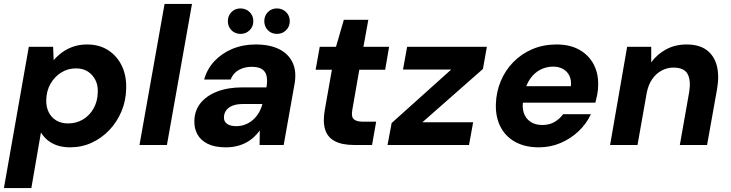

<svg xmlns="http://www.w3.org/2000/svg" viewBox="-37 -740 3732 980"><path d="M-17 220 110 -501H234L237 -433Q257 -456 282 -474Q307 -492 338.5 -502.5Q370 -513 408 -513Q470 -513 515.5 -483.5Q561 -454 585 -403.5Q609 -353 607 -288Q606 -226 583 -171.5Q560 -117 521 -76Q482 -35 431 -11.5Q380 12 321 12Q285 12 256 2.5Q227 -7 206 -24.5Q185 -42 172 -64L123 220ZM310 -110Q353 -110 387 -130.5Q421 -151 441 -187Q461 -223 462 -268Q464 -303 450.5 -330.5Q437 -358 412 -374.5Q387 -391 351 -391Q309 -391 275 -369.5Q241 -348 220.5 -312Q200 -276 199 -229Q198 -195 211.5 -167.5Q225 -140 250.5 -125Q276 -110 310 -110Z M675 0 803 -720H943L815 0Z M1116 12Q1059 12 1023 -6Q987 -24 970.5 -54.5Q954 -85 955 -123Q956 -175 986 -213Q1016 -251 1071 -272.5Q1126 -294 1200 -294H1323Q1329 -330 1323.5 -353Q1318 -376 1299.5 -387.5Q1281 -399 1248 -399Q1211 -399 1182 -383Q1153 -367 1140 -334H1005Q1020 -388 1057.5 -428Q1095 -468 1149 -490.5Q1203 -513 1268 -513Q1340 -513 1388 -489Q1436 -465 1457 -419.5Q1478 -374 1466 -309L1411 0H1288L1289 -74Q1275 -55 1257.5 -39Q1240 -23 1218 -11.5Q1196 0 1170.5 6Q1145 12 1116 12ZM1168 -96Q1193 -96 1215 -104.5Q1237 -113 1254.5 -128.5Q1272 -144 1284 -164.5Q1296 -185 1302 -208V-209H1201Q1172 -209 1151 -201Q1130 -193 1118.5 -178Q1107 -163 1106 -143Q1105 -119 1122.5 -107.5Q1140 -96 1168 -96ZM1190 -567Q1163 -567 1144.5 -585.5Q1126 -604 1126 -632Q1126 -660 1144.5 -678.5Q1163 -697 1190 -697Q1218 -697 1237 -678.5Q1256 -660 1256 -632Q1256 -604 1237 -585.5Q1218 -567 1190 -567ZM1376 -567Q1349 -567 1330.5 -585.5Q1312 -604 1312 -632Q1312 -660 1330.5 -678.5Q1349 -697 1376 -697Q1404 -697 1423 -678.5Q1442 -660 1442 -632Q1442 -604 1423 -585.5Q1404 -567 1376 -567Z M1770 0Q1709 0 1672 -19.5Q1635 -39 1622.5 -79Q1610 -119 1621 -180L1657 -384H1574L1595 -501H1678L1718 -639H1843L1818 -501H1949L1929 -384H1797L1761 -178Q1755 -144 1769 -131.5Q1783 -119 1813 -119H1883L1862 0Z M1941 0 1962 -112 2266 -385H2020L2041 -501H2448L2428 -388L2119 -116H2378L2357 0Z M2713 12Q2644 12 2594 -15Q2544 -42 2518 -92Q2492 -142 2494 -209Q2496 -271 2519 -326Q2542 -381 2583 -423Q2624 -465 2680 -489Q2736 -513 2804 -513Q2872 -513 2920 -486Q2968 -459 2993 -412Q3018 -365 3016 -304Q3016 -281 3011.5 -258Q3007 -235 3002 -216H2593L2608 -300H2877Q2880 -332 2869 -354Q2858 -376 2836.5 -388Q2815 -400 2786 -400Q2752 -400 2721.5 -384.5Q2691 -369 2669 -338Q2647 -307 2639 -260L2634 -230Q2627 -193 2636.5 -164Q2646 -135 2670.5 -118.5Q2695 -102 2731 -102Q2767 -102 2793.5 -117.5Q2820 -133 2837 -157H2979Q2957 -109 2916.5 -70.5Q2876 -32 2824 -10Q2772 12 2713 12Z M3077 0 3164 -501H3287V-422Q3317 -463 3363 -488Q3409 -513 3467 -513Q3532 -513 3570 -484.5Q3608 -456 3621.5 -405.5Q3635 -355 3623 -285L3572 0H3433L3481 -272Q3490 -330 3472.5 -362.5Q3455 -395 3400 -395Q3368 -395 3339.5 -379.5Q3311 -364 3291.5 -335.5Q3272 -307 3264 -266L3217 0Z"/></svg>

Font: DM Sans 18pt ExtraBold
Style: Italic
Weight: 800
Italic angle: -10°
Designer: Colophon Foundry, Jonny Pinhorn
Foundry: Colophon Foundry
Version: Version 4.004;gftools[0.9.30]